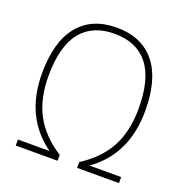

<svg xmlns="http://www.w3.org/2000/svg" viewBox="-133 -869 950 989"><g transform="rotate(20 342.0 -374.5)"><path d="M451.5 -33H625V0H395.5V-32Q495 -95.5 542 -183Q589 -270.5 589 -395Q589 -558 525.5 -636.8Q462 -715.5 342 -715.5Q222 -715.5 158.5 -636.8Q95 -558 95 -395Q95 -270.5 142 -183Q189 -95.5 288.5 -32V0H59V-33H232.5Q59 -157 59 -395Q59 -570 132.5 -659.5Q206 -749 342 -749Q478 -749 551.5 -659.5Q625 -570 625 -395Q625 -157 451.5 -33Z"/></g></svg>

Font: Encode Sans Thin
Style: Regular
Weight: 250
Designer: Multiple Designers
Foundry: Impallari Type
Version: Version 2.000